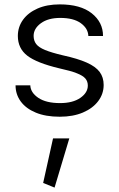

<svg xmlns="http://www.w3.org/2000/svg" viewBox="-20 -530 544 880"><path d="M223.1 104.2 177.8 308.5 230.1 329.8 297.7 104.2ZM253.8 -509.9Q195.2 -509.9 152 -490.9Q108.9 -471.9 85.3 -439.1Q61.8 -406.3 61.8 -365.3Q61.8 -308.6 104.7 -275.1Q147.6 -241.6 252.2 -216.7Q303.5 -205.5 331.7 -194.4Q360 -183.4 371.3 -170.1Q382.5 -156.9 382.5 -137.9Q382.5 -105.3 348.2 -81.4Q313.8 -57.5 255.3 -57.5Q191.3 -57.5 155.7 -81.5Q120.1 -105.6 118.9 -138.8H51.3Q51.3 -97.6 75 -65.1Q98.7 -32.6 144.1 -13.8Q189.4 5 253.8 5Q314.9 5 360.2 -14.3Q405.4 -33.6 430.3 -66.8Q455.1 -99.9 455.1 -140.6Q455.1 -175.4 436.9 -200.1Q418.8 -224.7 377.6 -243.1Q336.5 -261.5 267.8 -276.5Q215.8 -288.8 186.7 -300.8Q157.5 -312.8 145.8 -328.2Q134.1 -343.6 134.1 -365.6Q134.1 -398.9 167.2 -423.4Q200.4 -447.9 256.2 -447.9Q317.1 -447.9 350.5 -423.7Q383.8 -399.4 384.9 -365H452.2Q452.2 -428 400.5 -469Q348.9 -509.9 253.8 -509.9Z"/></svg>

Font: Estedad VF
Style: Regular
Weight: 100
Designer: Amin Abedi
Version: Version 7.3